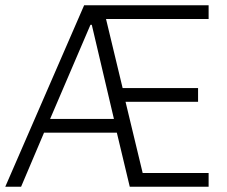

<svg xmlns="http://www.w3.org/2000/svg" viewBox="-23 -708 859 728"><path d="M296 -688H768V-636H379L442 -374H728V-322H453L518 -52H768V0H469L420 -205H144L57 0H-3ZM409 -257 325 -614H320L167 -257Z"/></svg>

Font: Saira SemiCondensed Light
Style: Regular
Weight: 300
Width: 4
Designer: Hector Gatti with collaboration of the Omnibus-Type team
Foundry: Omnibus-Type
Version: Version 0.072; ttfautohint (v1.8)